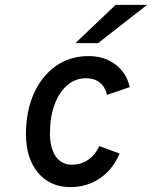

<svg xmlns="http://www.w3.org/2000/svg" viewBox="-20 -752 620 784"><path d="M267 12Q184.5 12 135.2 -46.8Q86 -105.5 86 -204Q86 -298.5 118.5 -370.5Q151 -442.5 208.5 -482.8Q266 -523 342 -523Q405.5 -523 450.8 -489.2Q496 -455.5 510 -396.5L417 -364.5Q409.5 -397.5 387.2 -415Q365 -432.5 331 -432.5Q288 -432.5 254.8 -404Q221.5 -375.5 202.8 -325Q184 -274.5 184 -209Q184 -147.5 207.5 -113.5Q231 -79.5 273.5 -79.5Q311 -79.5 339.5 -99Q368 -118.5 385.5 -155.5L468.5 -125Q441 -60 388.2 -24Q335.5 12 267 12ZM288 -576 452 -732H580.5L380.5 -576Z"/></svg>

Font: Overpass Medium
Style: Italic
Weight: 500
Italic angle: -10°
Designer: Delve Withrington, Dave Bailey, Thomas Jockin
Foundry: Delve Fonts LLC
Version: Version 4.000